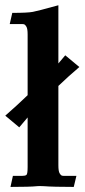

<svg xmlns="http://www.w3.org/2000/svg" viewBox="-33 -718 325 738"><path d="M191.4 -387.7V-83Q191.4 -60.1 196 -52.2Q200.7 -44.4 204.1 -43.2Q207.5 -42 212.4 -42H260.7L250.5 0.5Q173.3 0.5 134.8 -2.4Q127.9 -2.9 118.7 -2.9Q112.8 -2.9 109.4 -2.4Q82 0.5 7.3 0.5L16.6 -42H52.2Q64 -42 68.6 -45.7Q73.2 -49.3 73.2 -76.2V-266.6L41 -228.5L-12.7 -273.4Q32.7 -313 73.2 -352.1V-585.4Q73.2 -607.4 68.6 -615.2Q64 -623 60.5 -624.3Q57.1 -625.5 52.2 -625.5H4.4L14.2 -668.5Q73.2 -668.5 93.3 -672.4Q107.9 -674.8 191.4 -697.8V-474.1L217.8 -505.4L272 -460.4Q229 -423.8 191.4 -387.7Z"/></svg>

Font: Quaaykop
Style: Bold
Weight: 700
Designer: Tup Wanders
Foundry: Free font, DO NOT SELL
Version: Version 1.00;July 31, 2023;FontCreator 11.5.0.2430 64-bit